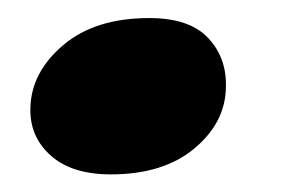

<svg xmlns="http://www.w3.org/2000/svg" viewBox="-20 -188 337 218"><path d="M106 10Q61.5 10 37.5 -11.5Q13.5 -33 14.5 -65.5Q15.5 -106 51.8 -136.8Q88 -167.5 149.5 -167.5Q195 -167.5 216.2 -145Q237.5 -122.5 236.5 -89Q236 -49 200.8 -19.5Q165.5 10 106 10Z"/></svg>

Font: Fraunces 9pt S000
Style: Bold Italic
Weight: 700
Italic angle: -16°
Version: Version 1.000; ttfautohint (v1.8.3)